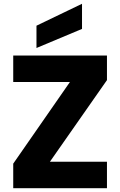

<svg xmlns="http://www.w3.org/2000/svg" viewBox="-20 -996 636 1016"><path d="M546 -572C546 -572 546 -702 546 -702C546 -702 50 -702 50 -702C50 -702 50 -562 50 -562C50 -562 350 -562 350 -562C350 -562 50 -130 50 -130C50 -130 50 0 50 0C50 0 546 0 546 0C546 0 546 -140 546 -140C546 -140 244 -140 244 -140C244 -140 546 -572 546 -572ZM414 -976C414 -976 173 -860 173 -860C173 -860 173 -742 173 -742C173 -742 414 -843 414 -843C414 -843 414 -976 414 -976Z"/></svg>

Font: Girnar Poppins
Style: Bold
Weight: 500
Designer: Ninad Kale (Devanagari), Jonny Pinhorn (Latin)
Foundry: Indian Type Foundry
Version: ""